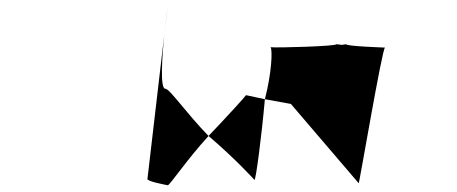

<svg xmlns="http://www.w3.org/2000/svg" viewBox="-20 -553 1354 569"><path d="M477 -533C477 -533 472 -496 467 -451ZM467 -451 417 -23C414 -16 467 -6 477 -4C482 -2 532 -78 598 -150C531 -219 483 -290 470 -290C454 -290 460 -381 467 -451ZM598 -150C676 -84 734 -20 734 -20C738 -17 755 -147 765 -259L709 -271C708 -268 656 -211 598 -150ZM782 -413C782 -414 782 -414 782 -414C781 -414 780 -413 782 -413ZM782 -413C788 -404 785 -336 765 -259L842 -245L1043 -10C1044 -4 1113 -412 1121 -412C1121 -412 1003 -416 1006 -422L993 -420L977 -422C978 -416 805 -411 782 -413Z"/></svg>

Font: Ampere
Style: UltExtIta
Weight: 400
Version: Version 1